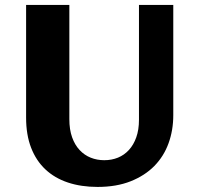

<svg xmlns="http://www.w3.org/2000/svg" viewBox="-20 -735 794 765"><path d="M256.3 -715.3V-260.3Q256.3 -218.8 267.3 -188Q278.3 -157.2 297.4 -137Q316.4 -116.7 341.6 -106.7Q366.7 -96.7 395.5 -96.7Q424.8 -96.7 450 -106.9Q475.1 -117.2 493.7 -137.5Q512.2 -157.7 522.9 -187.7Q533.7 -217.8 533.7 -257.8V-715.3H670.4V-275.9Q670.4 -216.3 651.6 -164.3Q632.8 -112.3 595 -73.7Q557.1 -35.2 500.5 -12.7Q443.8 9.8 368.7 9.8Q303.2 9.8 250.5 -7.8Q197.8 -25.4 160.9 -60.1Q124 -94.7 104 -146.2Q84 -197.8 84 -266.1V-715.3Z"/></svg>

Font: Proza Libre
Style: Bold
Weight: 700
Designer: Jasper de Waard
Foundry: Jasper de Waard
Version: Version 1.000; ttfautohint (v1.4.1.8-43bc)